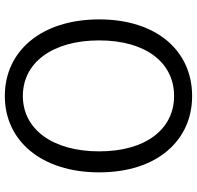

<svg xmlns="http://www.w3.org/2000/svg" viewBox="-30 -754 798 777"><g transform="rotate(90 368.5 -366.0)"><path d="M369 13C550 13 678 -135 678 -369C678 -602 550 -745 369 -745C187 -745 59 -602 59 -369C59 -135 187 13 369 13ZM369 -60C233 -60 144 -181 144 -369C144 -556 233 -672 369 -672C504 -672 593 -556 593 -369C593 -181 504 -60 369 -60Z"/></g></svg>

Font: Noto Sans CJK HK DemiLight
Style: Regular
Weight: 350
Designer: Ryoko NISHIZUKA 西塚涼子 (kana, bopomofo & ideographs); Paul D. Hunt (Latin, Greek & Cyrillic); Sandoll Communications 산돌커뮤니
Foundry: Adobe
Version: Version 2.004;hotconv 1.0.118;makeotfexe 2.5.65603